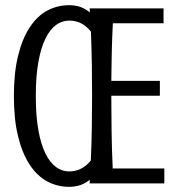

<svg xmlns="http://www.w3.org/2000/svg" viewBox="-20 -703 688 736"><path d="M606.9 -670.9V-613.8H412.6Q409.7 -557.6 408.4 -501.7Q407.2 -445.8 406.7 -393.1H592.8V-335.9H406.7Q406.7 -272.9 407.7 -200.9Q408.7 -128.9 412.1 -57.1H609.9V0H323.7Q323.7 -3.4 324 -6.8Q324.2 -10.3 324.2 -14.2Q292 13.2 245.1 13.2Q200.2 13.2 161.6 -7.3Q123 -27.8 94.5 -70.6Q65.9 -113.3 49.6 -179Q33.2 -244.6 33.2 -335Q33.2 -424.8 49.6 -490.5Q65.9 -556.2 94.5 -599.1Q123 -642.1 161.6 -662.6Q200.2 -683.1 245.1 -683.1Q269 -683.1 288.3 -676.3Q307.6 -669.4 324.7 -655.3Q324.2 -659.2 324 -663.1Q323.7 -667 323.7 -670.9ZM245.1 -45.9Q293.9 -45.9 328.1 -87.4Q331.1 -152.3 332 -216.1Q333 -279.8 333 -335.9Q333 -391.6 332 -454.8Q331.1 -518.1 328.6 -582Q310.5 -604 290.3 -614Q270 -624 245.1 -624Q217.8 -624 194.6 -607.2Q171.4 -590.3 154.1 -554.9Q136.7 -519.5 127 -464.8Q117.2 -410.2 117.2 -335Q117.2 -259.3 127 -204.6Q136.7 -149.9 154.1 -114.7Q171.4 -79.6 194.6 -62.7Q217.8 -45.9 245.1 -45.9Z"/></svg>

Font: Crushed
Style: Regular
Weight: 400
Width: 3
Designer: Astigmatic (AOETI)
Foundry: Astigmatic (AOETI)
Version: Version 001.000